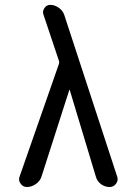

<svg xmlns="http://www.w3.org/2000/svg" viewBox="-20 -750 540 770"><path d="M87.9 0Q72.3 0 62.5 -13.7Q52.7 -27.3 58.6 -42L215.8 -492.2Q218.8 -500 215.8 -507.8L154.3 -691.4Q149.4 -705.1 158.2 -717.8Q167 -730.5 181.6 -730.5Q199.2 -730.5 215.3 -719.2Q231.4 -708 237.3 -691.4L450.2 -41Q455.1 -26.4 445.3 -13.2Q435.5 0 419.9 0Q400.4 0 384.8 -11.7Q369.1 -23.4 364.3 -42L259.8 -388.7Q259.8 -389.6 258.8 -389.6Q257.8 -389.6 257.8 -388.7L146.5 -42Q140.6 -23.4 123.5 -11.7Q106.4 0 87.9 0Z"/></svg>

Font: Rounded Mgen+ 2m regular
Style: Regular
Weight: 400
Designer: [Source Han Sans]
Ryoko NISHIZUKA  (kana & ideographs); Paul D. Hunt (Latin, Greek & Cyrillic); Wenlong ZHANG  (bopomofo
Version: Version 1.059.20150602